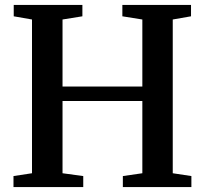

<svg xmlns="http://www.w3.org/2000/svg" viewBox="-20 -763 836 783"><path d="M110.5 -56.5V-683.5L36 -696.5V-743H316V-696.5L235 -683.5V-410H560.5V-683.5L479 -696.5V-743H759V-696.5L684.5 -683.5V-56.5L760.5 -45V0H481V-45L560.5 -56.5V-351H235V-56.5L319.5 -45V0H35V-45Z"/></svg>

Font: Merriweather 48pt SemiBold
Style: Regular
Weight: 600
Version: Version 2.100